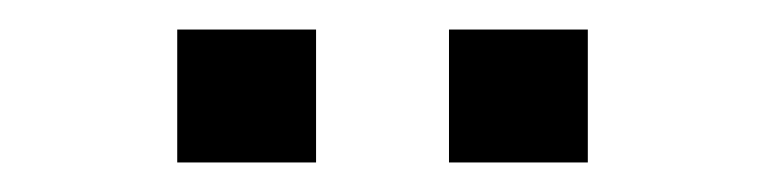

<svg xmlns="http://www.w3.org/2000/svg" viewBox="-20 -701 518 130"><path d="M284 -591V-681H378V-591ZM100 -591V-681H194V-591Z"/></svg>

Font: Cabin
Style: Bold
Weight: 700
Width: 4
Designer: Pablo Impallari
Foundry: Pablo Impallari. http://www.impallari.com Igino Marini. http://www.ikern.com
Version: Version 3.001